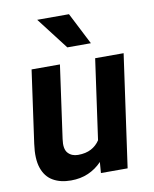

<svg xmlns="http://www.w3.org/2000/svg" viewBox="-85 -815 714 889"><g transform="rotate(-10 272.0 -370.0)"><path d="M377.4 -600.1H266.6L151.4 -750H300.8ZM384.8 -528.3H518.6L444.3 0H318.8L322.8 -51.3Q294.9 -22 258.5 -6.1Q222.2 9.8 176.8 9.8Q127.4 9.8 92.8 -10.3Q58.1 -30.3 43.2 -73.7Q28.3 -117.2 38.1 -187L85.9 -528.3H219.2L171.4 -186Q164.6 -140.1 182.1 -120.6Q199.7 -101.1 229.5 -101.1Q266.1 -101.1 291.5 -114.7Q316.9 -128.4 332 -151.9Z"/></g></svg>

Font: Robert Sans ExtraBold
Style: Italic
Weight: 800
Italic angle: -8°
Designer: Christian Robertson (extended by Adam Twardoch)
Foundry: Google
Version: Version 12.135;April 2, 2019;FontCreator 11.5.0.2425 64-bit;